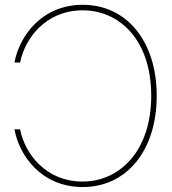

<svg xmlns="http://www.w3.org/2000/svg" viewBox="-20 -755 700 783"><path d="M317.4 -735.4C146.5 -735.4 57.1 -602.5 39.1 -500H62C81.5 -599.1 167 -712.9 317.4 -712.9C466.8 -712.9 596.7 -592.8 596.7 -364.3C596.7 -138.2 466.8 -14.6 317.4 -14.6C166.5 -14.6 81.5 -127.9 62 -227.5H39.1C57.1 -124 146.5 7.8 317.4 7.8C496.6 7.8 619.1 -141.1 619.1 -364.3C619.1 -586.9 496.6 -735.4 317.4 -735.4Z"/></svg>

Font: Raveo Display Display Thin
Style: Regular
Weight: 100
Designer: Jakub Foglar, Rasmus Andersson (Inter)
Foundry: Jakubfoglar.com
Version: Version 1.100;Glyphs 3.2.3 (3260)